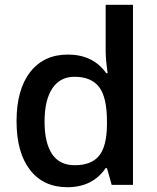

<svg xmlns="http://www.w3.org/2000/svg" viewBox="-20 -780 663 810"><path d="M264.2 9.8Q163.1 9.8 106.4 -63.5Q49.8 -136.7 49.8 -269Q49.8 -401.9 107.2 -475.8Q164.6 -549.8 266.1 -549.8Q372.6 -549.8 428.2 -471.2H434.1Q425.8 -529.3 425.8 -563V-759.8H541V0H451.2L431.2 -70.8H425.8Q370.6 9.8 264.2 9.8ZM294.9 -83Q365.7 -83 397.9 -122.8Q430.2 -162.6 431.2 -252V-268.1Q431.2 -370.1 397.9 -413.1Q364.7 -456.1 293.9 -456.1Q233.4 -456.1 200.7 -407Q168 -357.9 168 -267.1Q168 -177.2 199.7 -130.1Q231.4 -83 294.9 -83Z"/></svg>

Font: f4411469720       
Style: Regular
Weight: 600
Foundry: Ascender Corporation
Version: Version 1.10